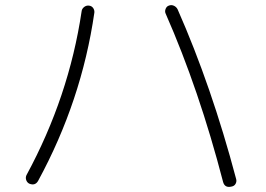

<svg xmlns="http://www.w3.org/2000/svg" viewBox="-20 -726 1040 750"><path d="M851.6 -14.6Q757.8 -376 627 -672.9Q623 -681.6 627 -691.4Q630.9 -701.2 639.6 -704.1Q649.4 -708 659.2 -703.6Q668.9 -699.2 673.8 -689.5Q806.6 -388.7 902.3 -27.3Q905.3 -17.6 900.4 -8.3Q895.5 1 883.8 2.9Q858.4 8.8 851.6 -14.6ZM93.8 -8.8Q85 -13.7 82 -23.9Q79.1 -34.2 84 -43Q249 -347.7 298.8 -681.6Q299.8 -691.4 308.1 -698.2Q316.4 -705.1 327.1 -704.1Q337.9 -703.1 343.8 -694.8Q349.6 -686.5 348.6 -676.8Q298.8 -332 128.9 -19.5Q117.2 1 93.8 -8.8Z"/></svg>

Font: Rounded-X Mgen+ 1m light
Style: Regular
Weight: 200
Designer: [Source Han Sans]
Ryoko NISHIZUKA  (kana & ideographs); Paul D. Hunt (Latin, Greek & Cyrillic); Wenlong ZHANG  (bopomofo
Version: Version 1.059.20150602